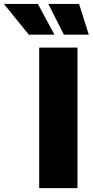

<svg xmlns="http://www.w3.org/2000/svg" viewBox="-157 -974 479 994"><path d="M244.1 -727.5V0H45.9V-727.5ZM173.8 -794.4 93.3 -953.6H252.4L302.7 -794.4ZM-7.8 -794.4 -136.7 -953.6H39.1L125 -794.4Z"/></svg>

Font: Inter 16pt Black
Style: Regular
Weight: 900
Version: Version 4.001;git-66647c0bb